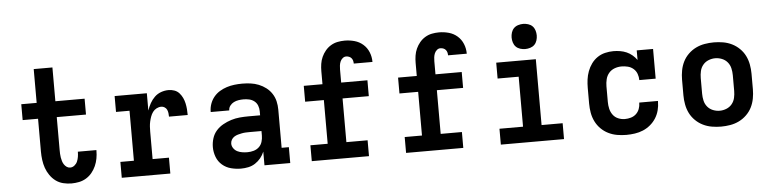

<svg xmlns="http://www.w3.org/2000/svg" viewBox="-46 -979 4891 1217"><g transform="rotate(-5 2400.0 -371.0)"><path d="M367 8Q340 8 314 1.5Q288 -5 267 -20.5Q246 -36 230.5 -58.5Q215 -81 206.5 -105.5Q198 -130 194.5 -156.5Q191 -183 191 -210V-419H93V-520H191V-735H310V-520H496V-419H310V-210Q310 -198 310.5 -186Q311 -174 313 -162Q315 -150 318.5 -138.5Q322 -127 328.5 -117Q335 -107 345 -100Q355 -93 367 -93Q382 -93 394.5 -103Q407 -113 413 -127Q419 -141 421.5 -156.5Q424 -172 424 -187V-189H542V-184Q542 -160 537.5 -135.5Q533 -111 523 -88.5Q513 -66 497.5 -47Q482 -28 461 -15Q440 -2 415.5 3Q391 8 367 8Z M687 0V-101H773V-419H687V-520H892V-410Q900 -434 912 -455.5Q924 -477 941.5 -494Q959 -511 982.5 -519.5Q1006 -528 1031 -528Q1050 -528 1068 -521.5Q1086 -515 1098.5 -501Q1111 -487 1119 -470Q1127 -453 1131 -434.5Q1135 -416 1136.5 -397.5Q1138 -379 1138 -360H1019Q1019 -371 1017.5 -382.5Q1016 -394 1011.5 -404Q1007 -414 997 -420.5Q987 -427 976 -427Q960 -427 945.5 -419.5Q931 -412 921.5 -399Q912 -386 906.5 -370.5Q901 -355 897.5 -339.5Q894 -324 893 -308Q892 -292 892 -276V-101H996V0Z M1445 8Q1414 8 1382.5 0Q1351 -8 1326.5 -29Q1302 -50 1290.5 -80.5Q1279 -111 1279 -143Q1279 -171 1287.5 -198.5Q1296 -226 1314.5 -247Q1333 -268 1358 -282Q1383 -296 1410 -304.5Q1437 -313 1465 -315.5Q1493 -318 1521 -318H1595V-344Q1595 -362 1588.5 -379.5Q1582 -397 1567.5 -408.5Q1553 -420 1535 -424Q1517 -428 1499 -428Q1483 -428 1467 -425.5Q1451 -423 1437 -416Q1423 -409 1413 -396Q1403 -383 1403 -367V-366H1285V-369Q1285 -394 1293.5 -418Q1302 -442 1318 -461.5Q1334 -481 1355.5 -494Q1377 -507 1400.5 -514.5Q1424 -522 1449 -525Q1474 -528 1499 -528Q1526 -528 1552.5 -524.5Q1579 -521 1604 -511Q1629 -501 1650.5 -484.5Q1672 -468 1686.5 -445.5Q1701 -423 1707 -397Q1713 -371 1713 -344V-101H1759V0H1595V-87Q1586 -65 1571 -46.5Q1556 -28 1536 -15Q1516 -2 1492.5 3Q1469 8 1445 8ZM1495 -92Q1515 -92 1534.5 -97.5Q1554 -103 1568.5 -116.5Q1583 -130 1589 -149.5Q1595 -169 1595 -189V-218H1521Q1508 -218 1495.5 -217.5Q1483 -217 1470 -214.5Q1457 -212 1444.5 -208.5Q1432 -205 1421 -198Q1410 -191 1403.5 -179.5Q1397 -168 1397 -155Q1397 -139 1407 -125Q1417 -111 1431.5 -104Q1446 -97 1462.5 -94.5Q1479 -92 1495 -92Z M1896 0V-101H2006V-379H1887V-480H2006V-563Q2006 -586 2009.5 -609Q2013 -632 2022.5 -653Q2032 -674 2047 -692Q2062 -710 2082 -722Q2102 -734 2124.5 -738.5Q2147 -743 2170 -743Q2202 -743 2232.5 -734.5Q2263 -726 2286.5 -705.5Q2310 -685 2322 -655.5Q2334 -626 2334 -594V-593H2215Q2215 -603 2212.5 -612Q2210 -621 2204 -628Q2198 -635 2189 -638.5Q2180 -642 2170 -642Q2158 -642 2148 -633.5Q2138 -625 2133 -613Q2128 -601 2126.5 -588Q2125 -575 2125 -563V-480H2292V-379H2125V-101H2260V0Z M2496 0V-101H2606V-379H2487V-480H2606V-563Q2606 -586 2609.5 -609Q2613 -632 2622.5 -653Q2632 -674 2647 -692Q2662 -710 2682 -722Q2702 -734 2724.5 -738.5Q2747 -743 2770 -743Q2802 -743 2832.5 -734.5Q2863 -726 2886.5 -705.5Q2910 -685 2922 -655.5Q2934 -626 2934 -594V-593H2815Q2815 -603 2812.5 -612Q2810 -621 2804 -628Q2798 -635 2789 -638.5Q2780 -642 2770 -642Q2758 -642 2748 -633.5Q2738 -625 2733 -613Q2728 -601 2726.5 -588Q2725 -575 2725 -563V-480H2892V-379H2725V-101H2860V0Z M3099 0V-101H3249V-419H3115V-520H3367V-101H3501V0ZM3306 -590Q3290 -590 3274 -595Q3258 -600 3247 -611Q3236 -622 3231 -638Q3226 -654 3226 -670Q3226 -686 3231 -702Q3236 -718 3247 -729Q3258 -740 3274 -745Q3290 -750 3306 -750Q3322 -750 3338 -745Q3354 -740 3365 -729Q3376 -718 3381 -702Q3386 -686 3386 -670Q3386 -654 3381 -638Q3376 -622 3365 -611Q3354 -600 3338 -595Q3322 -590 3306 -590Z M3897 8Q3868 8 3839 3Q3810 -2 3783.5 -15Q3757 -28 3736 -49Q3715 -70 3702 -96.5Q3689 -123 3684 -152Q3679 -181 3679 -210V-310Q3679 -337 3682.5 -363.5Q3686 -390 3695.5 -415.5Q3705 -441 3721 -463Q3737 -485 3759 -500Q3781 -515 3807.5 -521.5Q3834 -528 3861 -528Q3882 -528 3903.5 -524.5Q3925 -521 3944.5 -512.5Q3964 -504 3980.5 -490Q3997 -476 4009 -459V-520H4113V-331H4009Q4009 -351 4002 -370.5Q3995 -390 3979.5 -403.5Q3964 -417 3944 -422Q3924 -427 3904 -427Q3881 -427 3859.5 -419Q3838 -411 3823.5 -394Q3809 -377 3803.5 -354.5Q3798 -332 3798 -310V-210Q3798 -188 3803 -166.5Q3808 -145 3821 -127.5Q3834 -110 3854.5 -101.5Q3875 -93 3897 -93Q3916 -93 3935 -98.5Q3954 -104 3968 -117Q3982 -130 3989 -148.5Q3996 -167 3996 -187V-189H4115V-184Q4115 -157 4108 -130Q4101 -103 4086.5 -80Q4072 -57 4050.5 -39Q4029 -21 4004 -10.5Q3979 0 3951.5 4Q3924 8 3897 8Z M4500 8Q4471 8 4441.5 3Q4412 -2 4385.5 -15Q4359 -28 4337.5 -49Q4316 -70 4303 -96Q4290 -122 4284.5 -151.5Q4279 -181 4279 -210V-310Q4279 -339 4284.5 -368.5Q4290 -398 4303 -424Q4316 -450 4337.5 -471Q4359 -492 4385.5 -505Q4412 -518 4441.5 -523Q4471 -528 4500 -528Q4529 -528 4558.5 -523Q4588 -518 4614.5 -505Q4641 -492 4662.5 -471Q4684 -450 4697 -424Q4710 -398 4715.5 -368.5Q4721 -339 4721 -310V-210Q4721 -181 4715.5 -151.5Q4710 -122 4697 -96Q4684 -70 4662.5 -49Q4641 -28 4614.5 -15Q4588 -2 4558.5 3Q4529 8 4500 8ZM4500 -93Q4522 -93 4543 -101.5Q4564 -110 4578 -127Q4592 -144 4597 -166Q4602 -188 4602 -210V-310Q4602 -332 4597 -354Q4592 -376 4578 -393Q4564 -410 4543 -418.5Q4522 -427 4500 -427Q4478 -427 4457 -418.5Q4436 -410 4422 -393Q4408 -376 4403 -354Q4398 -332 4398 -310V-210Q4398 -188 4403 -166Q4408 -144 4422 -127Q4436 -110 4457 -101.5Q4478 -93 4500 -93Z"/></g></svg>

Font: Iosevka HT Extended
Style: Bold
Weight: 700
Width: 7
Monospace: yes
Designer: Belleve Invis
Foundry: Belleve Invis
Version: Version 32.3.0; ttfautohint (v1.8.4)